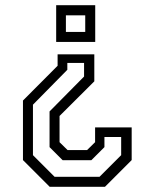

<svg xmlns="http://www.w3.org/2000/svg" viewBox="-20 -720 590 740"><path d="M343.5 -510.5V-406.5L209.5 -273V-172L240.5 -141.5H315.5L346.5 -172V-229H487.5V-103L384.5 0H171.5L68.5 -103V-332.5L202 -466.5V-510.5ZM304 -477.5H239.5V-451L107 -316.5V-122L190.5 -38.5H363.5L447 -122V-192H382.5V-153L332 -102.5H221.5L171 -153V-290.5L304 -425ZM347 -700V-558.5H196.5V-700ZM308.5 -661H234V-597H308.5Z"/></svg>

Font: Tourney Expanded
Style: Regular
Weight: 400
Width: 7
Designer: Tyler Finck
Foundry: Etcetera Type Co
Version: Version 1.010; ttfautohint (v1.8.3)